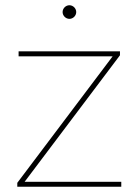

<svg xmlns="http://www.w3.org/2000/svg" viewBox="-20 -713 531 733"><path d="M443 -19H74L438 -502V-517H51V-498H410L46 -15V0H443ZM245 -641C259 -641 271 -653 271 -667C271 -681 259 -693 245 -693C231 -693 219 -681 219 -667C219 -653 231 -641 245 -641Z"/></svg>

Font: Montserrat-Alt1 Thin
Style: Regular
Weight: 100
Designer: Differentunic
Foundry: Differentunic
Version: Version 7.222